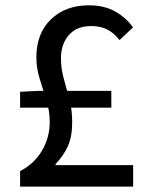

<svg xmlns="http://www.w3.org/2000/svg" viewBox="-20 -689 556 709"><path d="M54.2 0V-57.1Q106 -84 134.8 -132.3Q163.6 -180.7 163.6 -238.8Q163.6 -279.8 151.1 -319.3Q138.7 -358.9 126.5 -398.2Q114.3 -437.5 114.3 -477.1Q114.3 -565.9 168.2 -617.7Q222.2 -669.4 308.1 -669.4Q365.2 -669.4 405.5 -646.5Q445.8 -623.5 471.2 -587.9L421.4 -541Q401.9 -566.4 376.7 -579.6Q351.6 -592.8 316.9 -592.8Q263.2 -592.8 234.1 -559.3Q205.1 -525.9 205.1 -473.6Q205.1 -435.1 215.6 -398.2Q226.1 -361.3 236.3 -322Q246.6 -282.7 246.6 -237.8Q246.6 -185.5 231 -150.1Q215.3 -114.7 185.1 -83V-79.1H471.7V0ZM54.2 -291.5V-350.1L123.5 -353.5H391.1V-291.5Z"/></svg>

Font: Akatab Medium
Style: Regular
Weight: 500
Designer: SIL Global
Foundry: SIL Global
Version: Version 4.100